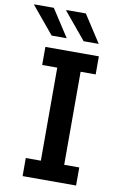

<svg xmlns="http://www.w3.org/2000/svg" viewBox="-136 -949 633 1004"><g transform="rotate(10 181.0 -447.5)"><path d="M58 0V-96H138V-590H58V-686H342V-590H262V-96H342V0ZM250 -750 132 -892 134 -895H236L330 -750ZM80 -750 -38 -892 -37 -895H66L160 -750Z"/></g></svg>

Font: Chivo Medium Medium
Style: Regular
Weight: 500
Version: Version 2.002